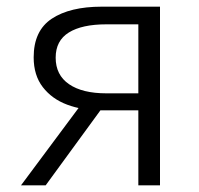

<svg xmlns="http://www.w3.org/2000/svg" viewBox="-20 -556 598 576"><path d="M81 -384Q81 -464 135.5 -500Q190 -536 285 -536H460V0H395V-225H282Q227 -225 181.5 -242Q136 -259 108.5 -294.5Q81 -330 81 -384ZM395 -483H299Q226 -483 186.5 -458.5Q147 -434 147 -383Q147 -331 187 -303.5Q227 -276 299 -276H395ZM290 -237 117 0H43L235 -258Z"/></svg>

Font: 寒蝉端黑体 Light
Style: Regular
Weight: 300
Designer: ChillDuanSans {Warren2060}; 
Source Han Sans {Ryoko NISHIZUKA 西塚涼子 (kana, bopomofo & ideographs); Paul D. Hunt (Latin, G
Foundry: ChillType&Adobe
Version: Version 1.300;Glyphs 3.3 (3306)